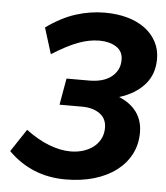

<svg xmlns="http://www.w3.org/2000/svg" viewBox="-51 -723 675 779"><g transform="rotate(5 287.0 -334.0)"><path d="M244 10Q106 10 11 -85L72 -177Q120 -141 166.5 -123Q213 -105 255 -105Q282 -105 306 -112.5Q330 -120 347.5 -133.5Q365 -147 375.5 -167Q386 -187 386 -212Q386 -250 358 -270Q330 -290 285 -290H194L213 -398H307Q331 -398 353 -403.5Q375 -409 392 -421Q409 -433 419 -451Q429 -469 429 -493Q429 -528 401.5 -545.5Q374 -563 333 -563Q292 -563 247.5 -546.5Q203 -530 141 -491L108 -597Q169 -641 227.5 -659.5Q286 -678 345 -678Q395 -678 436.5 -666.5Q478 -655 508 -633Q538 -611 555 -579.5Q572 -548 572 -509Q572 -446 534.5 -404Q497 -362 432 -342Q479 -323 504 -288.5Q529 -254 529 -205Q529 -157 508.5 -117.5Q488 -78 450.5 -49.5Q413 -21 360.5 -5.5Q308 10 244 10Z"/></g></svg>

Font: Celebes
Style: Bold Italic
Weight: 700
Italic angle: -10°
Designer: Anugrah Pasau
Foundry: Lafontype
Version: Version 1.000; ttfautohint (v1.8.4)